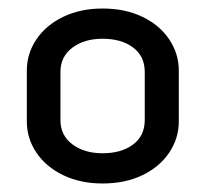

<svg xmlns="http://www.w3.org/2000/svg" viewBox="-20 -729 483 451"><path d="M43 -444V-563Q43 -603 65.5 -636.5Q88 -670 128.5 -689.5Q169 -709 221 -709Q274 -709 314.5 -689.5Q355 -670 377.5 -636.5Q400 -603 400 -563V-444Q400 -404 377.5 -370.5Q355 -337 314.5 -317.5Q274 -298 221 -298Q169 -298 128.5 -317.5Q88 -337 65.5 -370.5Q43 -404 43 -444ZM320 -447V-560Q320 -597 292.5 -617.5Q265 -638 221 -638Q178 -638 150 -617Q122 -596 122 -560V-447Q122 -411 150 -390Q178 -369 221 -369Q265 -369 292.5 -389.5Q320 -410 320 -447Z"/></svg>

Font: K2D Medium
Style: Regular
Weight: 500
Designer: Katatrad Aksorn Co.,Ltd.
Foundry: Cadson Demak Co.,Ltd.
Version: Version 1.000; ttfautohint (v1.6)